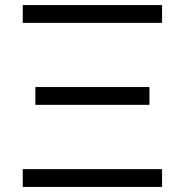

<svg xmlns="http://www.w3.org/2000/svg" viewBox="-20 -740 732 760"><path d="M621.5 -649.5H70V-720H621.5ZM571.5 -325H120V-395.5H571.5ZM621.5 0H70V-70.5H621.5Z"/></svg>

Font: CCSD_manrope
Style: Regular
Weight: 400
Designer: Mikhail Sharanda
Foundry: Mikhail Sharanda
Version: Version 4.503